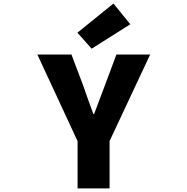

<svg xmlns="http://www.w3.org/2000/svg" viewBox="-20 -1047 1040 1067"><path d="M411.1 0V-262.7L187.5 -744.1H377L439.5 -579.1Q476.6 -472.7 499 -413.1H502.9Q547.9 -533.2 565.4 -579.1L627 -744.1H814.5L588.9 -262.7V0ZM489.3 -776.4 410.2 -865.2 610.4 -1027.3 704.1 -912.1Z"/></svg>

Font: Gen Shin Gothic Monospace Heavy
Style: Bold
Weight: 800
Designer: [Source Han Sans]
Ryoko NISHIZUKA  (kana & ideographs); Paul D. Hunt (Latin, Greek & Cyrillic); Wenlong ZHANG  (bopomofo
Version: Version 1.002.20150607